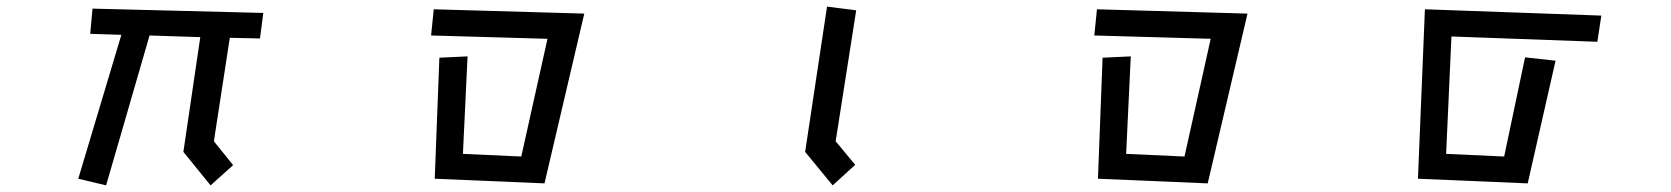

<svg xmlns="http://www.w3.org/2000/svg" viewBox="-20 -538 5040 579"><path d="M533 -80 584 -426 431 -431 300 21 216 1 346 -433 252 -436 259 -512 774 -499 764 -422 673 -424 625 -112 683 -40 615 21Z M1305 -364 1390 -368 1376 -74 1552 -66 1631 -421 1280 -431 1288 -510 1742 -497 1622 15 1291 1Z M2408 -80 2474 -518 2562 -507 2500 -112 2559 -41 2491 21Z M3305 -364 3390 -368 3376 -74 3552 -66 3631 -421 3280 -431 3288 -510 3742 -497 3622 15 3291 1Z M4277 -510 4809 -491 4797 -412 4357 -428 4341 -74 4516 -66 4579 -365 4671 -355 4587 15 4256 1Z"/></svg>

Font: Stick
Style: Regular
Weight: 400
Designer: Fontworks Inc.
Foundry: Fontworks Inc.
Version: Version 1.100